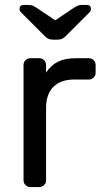

<svg xmlns="http://www.w3.org/2000/svg" viewBox="-20 -755 418 775"><path d="M366 -493V-461Q366 -450 358 -442Q350 -434 339 -434H281Q225 -434 195.5 -404.5Q166 -375 166 -319V-27Q166 -16 158 -8Q150 0 139 0H102Q91 0 83 -8Q75 -16 75 -27V-493Q75 -504 83 -512Q91 -520 102 -520H139Q150 -520 158 -512Q166 -504 166 -493V-462Q186 -492 214 -506Q242 -520 287 -520H339Q350 -520 358 -512Q366 -504 366 -493ZM156 -614 64 -706Q59 -711 59 -719Q59 -735 75 -735H96Q105 -735 111 -732.5Q117 -730 127 -724L203 -673L279 -724Q289 -730 295 -732.5Q301 -735 310 -735H331Q347 -735 347 -719Q347 -711 342 -706L250 -614Q240 -603 232 -599Q224 -595 213 -595H193Q182 -595 174 -599Q166 -603 156 -614Z"/></svg>

Font: Rubik
Style: Regular
Weight: 400
Designer: Hubert & Fischer
Foundry: Hubert & Fischer
Version: Version 1.100